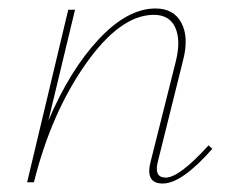

<svg xmlns="http://www.w3.org/2000/svg" viewBox="-20 -430 550 453"><path d="M472 -87 481 -79Q409 3 364 3Q321 3 336 -51L395 -286Q407 -335 393.5 -365Q380 -395 343 -395Q264 -395 182.5 -279.5Q101 -164 60 0H44L141 -407H157L94 -145Q145 -265 213 -337.5Q281 -410 347 -410Q390 -410 408 -376Q426 -342 412 -288L353 -51Q342 -11 371 -11Q403 -11 472 -87Z"/></svg>

Font: EauTestInfant Thin
Style: Italic
Weight: 250
Italic angle: -12°
Designer: Christian Thalmann (Catharsis Fonts)
Version: Version 0.001;PS 000.001;hotconv 1.0.88;makeotf.lib2.5.64775